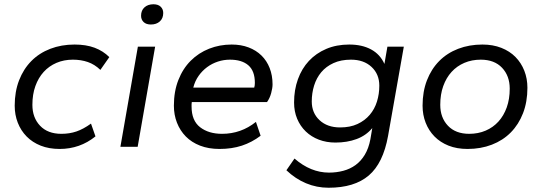

<svg xmlns="http://www.w3.org/2000/svg" viewBox="-20 -689 2544 901"><path d="M260 10Q210 10 171 -5.5Q132 -21 105 -48.5Q78 -76 63.5 -113Q49 -150 49 -193Q49 -259 69.5 -312Q90 -365 127 -402.5Q164 -440 216 -460Q268 -480 330 -480Q384 -480 424 -465Q464 -450 493 -421L451 -361Q424 -387 392 -398Q360 -409 322 -409Q280 -409 245 -394Q210 -379 185 -351.5Q160 -324 146 -285Q132 -246 132 -197Q132 -137 168 -99Q204 -61 268 -61Q306 -61 338.5 -72Q371 -83 407 -109L428 -49Q355 10 260 10Z M545 0 627 -470H708L626 0ZM688 -574Q666 -574 654 -585.5Q642 -597 642 -615Q642 -640 658 -654.5Q674 -669 700 -669Q722 -669 734 -657.5Q746 -646 746 -628Q746 -603 730 -588.5Q714 -574 688 -574Z M1010 10Q959 10 919 -5.5Q879 -21 852 -48.5Q825 -76 810.5 -113Q796 -150 796 -193Q796 -260 817 -313.5Q838 -367 875 -404Q912 -441 961.5 -460.5Q1011 -480 1067 -480Q1111 -480 1146.5 -466.5Q1182 -453 1207 -428.5Q1232 -404 1245.5 -369.5Q1259 -335 1259 -293Q1259 -276 1252.5 -252Q1246 -228 1233 -210H880Q879 -205 879 -199.5Q879 -194 879 -189Q879 -123 919 -92Q959 -61 1022 -61Q1111 -61 1181 -117L1203 -52Q1162 -21 1115 -5.5Q1068 10 1010 10ZM1059 -409Q1030 -409 1002.5 -400Q975 -391 952 -374Q929 -357 912 -333Q895 -309 887 -278H1173Q1176 -287 1176 -300Q1176 -356 1145.5 -382.5Q1115 -409 1059 -409Z M1554 -20Q1512 -20 1476.5 -33.5Q1441 -47 1415 -72Q1389 -97 1374.5 -131.5Q1360 -166 1360 -208Q1360 -267 1378 -317Q1396 -367 1429.5 -403Q1463 -439 1511 -459.5Q1559 -480 1619 -480Q1679 -480 1721.5 -457Q1764 -434 1784 -389L1798 -470H1875L1801 -51Q1778 77 1710.5 134.5Q1643 192 1522 192Q1466 192 1416 171Q1366 150 1324 110L1362 55Q1438 121 1524 121Q1559 121 1591 112.5Q1623 104 1648.5 85.5Q1674 67 1692 37Q1710 7 1718 -35L1727 -88Q1698 -53 1653.5 -36.5Q1609 -20 1554 -20ZM1576 -91Q1623 -91 1657.5 -107Q1692 -123 1715 -150Q1738 -177 1749 -212.5Q1760 -248 1760 -287Q1760 -341 1723.5 -375Q1687 -409 1627 -409Q1580 -409 1545 -393Q1510 -377 1487.5 -350Q1465 -323 1454 -287.5Q1443 -252 1443 -213Q1443 -159 1479.5 -125Q1516 -91 1576 -91Z M2174 10Q2124 10 2085 -5.5Q2046 -21 2019 -48.5Q1992 -76 1977.5 -113Q1963 -150 1963 -193Q1963 -259 1983.5 -312Q2004 -365 2041 -402.5Q2078 -440 2130 -460Q2182 -480 2244 -480Q2293 -480 2332.5 -464.5Q2372 -449 2399 -421.5Q2426 -394 2440.5 -357Q2455 -320 2455 -277Q2455 -211 2434.5 -158Q2414 -105 2377 -67.5Q2340 -30 2288 -10Q2236 10 2174 10ZM2182 -61Q2224 -61 2259 -76Q2294 -91 2319 -118.5Q2344 -146 2358 -185Q2372 -224 2372 -273Q2372 -333 2336 -371Q2300 -409 2236 -409Q2194 -409 2159 -394Q2124 -379 2099 -351.5Q2074 -324 2060 -285Q2046 -246 2046 -197Q2046 -137 2082 -99Q2118 -61 2182 -61Z"/></svg>

Font: Celebes
Style: Italic
Weight: 400
Italic angle: -10°
Designer: Anugrah Pasau
Foundry: Lafontype
Version: Version 1.000; ttfautohint (v1.8.4)